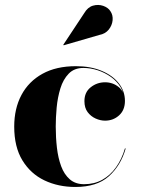

<svg xmlns="http://www.w3.org/2000/svg" viewBox="-20 -733 564 763"><path d="M279.5 10Q211.5 10 156.5 -16.2Q101.5 -42.5 69 -95.8Q36.5 -149 36.5 -230Q36.5 -301.5 65.2 -355.5Q94 -409.5 148.8 -439.8Q203.5 -470 281.5 -470Q340 -470 384 -451.5Q428 -433 452.2 -401.8Q476.5 -370.5 476.5 -332Q476.5 -295.5 453.2 -274.5Q430 -253.5 397.5 -253.5Q379 -253.5 360 -262Q341 -270.5 328.2 -287.5Q315.5 -304.5 315.5 -331Q315.5 -366.5 340.5 -386.2Q365.5 -406 397.5 -406Q428.5 -406 452 -386.8Q475.5 -367.5 475.5 -332H474Q474 -362.5 459.2 -386.5Q444.5 -410.5 420.5 -427.5Q396.5 -444.5 368 -453.8Q339.5 -463 311.5 -463Q275 -463 253 -440.2Q231 -417.5 220 -381.8Q209 -346 205.2 -305.8Q201.5 -265.5 201.5 -230Q201.5 -187 206.2 -146Q211 -105 223 -72.5Q235 -40 257.2 -20.5Q279.5 -1 314 -1Q355 -1 386.8 -18.8Q418.5 -36.5 441.2 -68.5Q464 -100.5 476.5 -143H479.5Q460 -75 412.5 -32.5Q365 10 279.5 10ZM233 -553 231.5 -555 314.5 -680.5Q328.5 -704.5 349.5 -710.5Q370.5 -716.5 390 -709.8Q409.5 -703 418.5 -689Q429.5 -673 427.5 -652.5Q425.5 -632 412 -615.2Q398.5 -598.5 374.5 -594Z"/></svg>

Font: Bodoni Moda 72pt
Style: Bold
Weight: 700
Designer: Owen Earl
Foundry: indestructible type
Version: Version 2.004